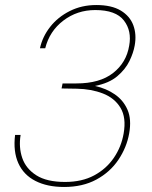

<svg xmlns="http://www.w3.org/2000/svg" viewBox="-20 -732 603 764"><path d="M235 12Q168 12 121 -12Q74 -36 53 -82.5Q32 -129 40 -195H62Q54 -146 68.5 -103.5Q83 -61 124.5 -34.5Q166 -8 239 -8Q306 -8 354.5 -34Q403 -60 433 -104Q463 -148 472 -201Q483 -264 459.5 -303Q436 -342 389.5 -360Q343 -378 286 -379L225 -380L229 -400H284Q377 -400 430 -441.5Q483 -483 494 -550Q505 -609 473 -650.5Q441 -692 359 -692Q287 -692 232 -650Q177 -608 160 -540H139Q149 -586 179.5 -625Q210 -664 257.5 -688Q305 -712 363 -712Q424 -712 460.5 -690Q497 -668 510.5 -631.5Q524 -595 516 -551Q511 -522 495 -489Q479 -456 446.5 -428.5Q414 -401 358 -390Q403 -380 437 -356.5Q471 -333 487.5 -295Q504 -257 494 -201Q484 -145 451 -96Q418 -47 363.5 -17.5Q309 12 235 12Z"/></svg>

Font: DM Sans 24pt Thin
Style: Italic
Weight: 250
Italic angle: -10°
Designer: Colophon Foundry, Jonny Pinhorn
Foundry: Colophon Foundry
Version: Version 4.004;gftools[0.9.30]